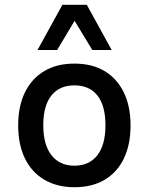

<svg xmlns="http://www.w3.org/2000/svg" viewBox="-20 -774 622 803"><path d="M292 9Q219 9 166 -22Q113 -53 84.5 -111Q56 -169 56 -250Q56 -330 84.5 -388Q113 -446 165.5 -477Q218 -508 291 -508Q365 -508 417 -477Q469 -446 497.5 -388Q526 -330 526 -250Q526 -169 498 -111Q470 -53 417.5 -22Q365 9 292 9ZM291 -81Q353 -81 387 -124.5Q421 -168 421 -250Q421 -332 387.5 -374.5Q354 -417 291 -417Q229 -417 195 -374.5Q161 -332 161 -250Q161 -168 195.5 -124.5Q230 -81 291 -81ZM137 -565 241 -754H343L447 -565H366L292 -687L219 -565Z"/></svg>

Font: Nunito Sans 7pt SemiCondensed SemiBold
Style: Regular
Weight: 600
Width: 4
Designer: Vernon Adams
Foundry: Vernon Adams
Version: Version 3.101;gftools[0.9.27]